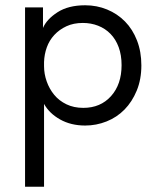

<svg xmlns="http://www.w3.org/2000/svg" viewBox="-20 -468 598 728"><path d="M75 240V-440H143V-362Q157 -395 198 -421.5Q239 -448 303 -448Q347 -448 386 -432Q425 -416 454 -386.5Q483 -357 499.5 -314.5Q516 -272 516 -220Q516 -167 498.5 -124.5Q481 -82 452 -52.5Q423 -23 384 -7.5Q345 8 303 8Q249 8 208 -15Q167 -38 147 -74V240ZM294 -381Q259 -381 232 -368.5Q205 -356 186 -335.5Q167 -315 157.5 -288.5Q148 -262 147 -233V-217Q147 -188 157 -159.5Q167 -131 185.5 -108.5Q204 -86 232 -72.5Q260 -59 296 -59Q361 -59 401 -103.5Q441 -148 441 -221Q441 -259 430 -289Q419 -319 399 -339.5Q379 -360 352 -370.5Q325 -381 294 -381Z"/></svg>

Font: Tilda Sans
Style: Regular
Weight: 400
Designer: ParaType Ltd
Foundry: ParaType Ltd
Version: Version 1.009